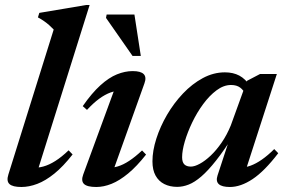

<svg xmlns="http://www.w3.org/2000/svg" viewBox="-20 -735 1144 767"><path d="M194.5 -617Q185.5 -626.5 176.5 -634.5Q167.5 -642.5 156.5 -650.2Q145.5 -658 131.5 -665.5L137 -683.5L324 -715H338L126 -39.5L108.5 -65.5Q130 -63.5 153 -69.8Q176 -76 201.2 -92Q226.5 -108 254 -134.5L270 -118Q232.5 -70 197.2 -41.5Q162 -13 129 -0.5Q96 12 65.5 12Q30.5 12 17.8 0.2Q5 -11.5 13.5 -38Z M312.5 -38 443 -393.5 465 -372.5Q443.5 -373.5 421.5 -365.5Q399.5 -357.5 376.2 -340.5Q353 -323.5 327.5 -296L310.5 -311Q347 -363.5 381 -394.2Q415 -425 447.2 -438Q479.5 -451 510 -451Q542.5 -451 554.2 -438.8Q566 -426.5 557 -402L426.5 -37L406 -65Q427.5 -63.5 449.8 -70Q472 -76.5 496.2 -92.5Q520.5 -108.5 547.5 -134L563.5 -117.5Q526.5 -70.5 492 -42Q457.5 -13.5 426 -0.8Q394.5 12 364.5 12Q328 12 315.5 -0.2Q303 -12.5 312.5 -38ZM542.5 -511.5H509.5L403.5 -663.5L406 -677H517Z M849 -34 903 -198.5 915.5 -198Q875.5 -134.5 843.2 -93.8Q811 -53 784.2 -30Q757.5 -7 734 2.2Q710.5 11.5 687.5 11.5Q658.5 11.5 636.2 0.2Q614 -11 601.5 -33.5Q589 -56 589 -90.5Q589 -132.5 604.5 -181Q620 -229.5 647.2 -276.2Q674.5 -323 711 -361.5Q747.5 -400 790.2 -423Q833 -446 878.5 -446Q911.5 -446 936 -433Q960.5 -420 980.5 -390L959 -359.5Q953.5 -374.5 939.5 -385Q925.5 -395.5 903 -395.5Q873.5 -395.5 845 -374.2Q816.5 -353 791.5 -319Q766.5 -285 747.8 -245.8Q729 -206.5 718.2 -169.8Q707.5 -133 707.5 -107Q707.5 -87 716.5 -78.2Q725.5 -69.5 742.5 -69.5Q757.5 -69.5 778.2 -80.8Q799 -92 821.8 -113.5Q844.5 -135 865.5 -165.5Q886.5 -196 902 -234L966.5 -412L1019 -439.5H1086L956 -37.5L940.5 -66Q959.5 -65.5 981 -73.2Q1002.5 -81 1026.2 -97.5Q1050 -114 1075.5 -139.5L1091.5 -123Q1036.5 -51 989 -19.5Q941.5 12 898.5 12Q866.5 12 854 0.5Q841.5 -11 849 -34Z"/></svg>

Font: Newsreader 24pt SemiBold
Style: Italic
Weight: 600
Italic angle: -17°
Designer: Hugues Gentile
Foundry: Production Type
Version: Version 1.003